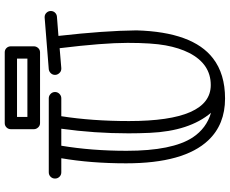

<svg xmlns="http://www.w3.org/2000/svg" viewBox="-98 -820 951 794"><g transform="rotate(-90 377.0 -422.5)"><path d="M171.9 -644Q150.9 -518.1 150.9 -374Q150.9 -185.1 206.1 -100.6Q244.1 -43.5 308.1 -24.9Q232.4 -114.3 225.1 -278.3Q223.1 -323.2 223.1 -366.2Q223.1 -506.8 242.2 -644ZM575.2 -650.9 493.2 -644H490.2Q479.5 -644 472.2 -652.1Q464.8 -660.2 464.8 -669.9Q464.8 -679.7 471.4 -687Q478 -694.3 487.8 -695.8L702.1 -712.9H704.1Q714.4 -712.9 721.7 -705.3Q729 -697.8 729 -687.5Q729 -677.2 722.4 -670.2Q715.8 -663.1 706.1 -662.1L626 -655.8Q647.5 -465.8 648.9 -333Q642.1 -100.1 533.2 -16.6Q468.8 33.2 367.2 33.2Q259.8 33.2 194.3 -36.1Q99.1 -136.7 99.1 -376Q99.1 -521.5 120.1 -644H62Q50.8 -644 43.5 -651.6Q36.1 -659.2 36.1 -669.9Q36.1 -680.7 43.5 -688.2Q50.8 -695.8 62 -695.8H368.2Q378.4 -695.8 386.2 -688.2Q394 -680.7 394 -669.9Q394 -659.2 386.2 -651.6Q378.4 -644 368.2 -644H293.9Q273.9 -516.1 273.9 -363.8Q273.9 -25.9 422.9 -25.9Q509.8 -25.9 555.7 -115.2Q576.7 -156.7 586.9 -212.9Q597.2 -269 597.2 -369.9Q597.2 -470.7 575.2 -650.9ZM532.2 -784.2V-827.1H291V-784.2ZM583 -757.8Q583 -747.6 575.9 -739.7Q568.8 -731.9 558.1 -731.9H265.1Q254.9 -731.9 247.6 -739.7Q240.2 -747.6 240.2 -757.8V-852.1Q240.2 -863.3 247.6 -870.6Q254.9 -877.9 265.1 -877.9H558.1Q568.8 -877.9 575.9 -870.6Q583 -863.3 583 -852.1Z"/></g></svg>

Font: Ribeye Marrow
Style: Regular
Weight: 400
Designer: Astigmatic (AOETI)
Foundry: Astigmatic (AOETI)
Version: Version 1.000